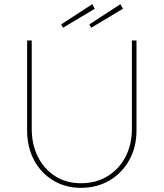

<svg xmlns="http://www.w3.org/2000/svg" viewBox="-20 -894 784 920"><path d="M110 -269V-700H132V-278Q132 -201 162 -142Q192 -83 245 -49.5Q298 -16 368 -16Q440 -16 495 -49.5Q550 -83 581 -142Q612 -201 612 -278V-700H634V-269Q634 -189 599.5 -127Q565 -65 505 -29.5Q445 6 368 6Q293 6 234.5 -29.5Q176 -65 143 -127Q110 -189 110 -269ZM282 -761 273 -777 422 -874 434 -852ZM557 -874 569 -852 417 -761 408 -777Z"/></svg>

Font: Mach Thin
Style: Regular
Weight: 250
Version: Version 1.002